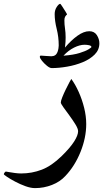

<svg xmlns="http://www.w3.org/2000/svg" viewBox="-93 -675 534 992"><path d="M352.5 -34.2Q352.5 36.6 323 109.9Q293.5 183.1 244.6 234.4Q217.3 264.2 175.5 280.5Q133.8 296.9 87.9 296.9Q65.9 296.9 38.3 286.9Q10.7 276.9 -14.6 263.4Q-40 250 -56.6 238.8Q-73.2 227.5 -73.2 225.1Q-73.2 221.7 -69.3 216.6Q-65.4 211.4 -62.5 211.4Q-61 211.4 -47.9 213.9Q-34.7 216.3 -16.6 218.8Q1.5 221.2 16.6 221.2Q71.8 221.2 122.8 201.7Q173.8 182.1 226.1 130.9Q269.5 88.4 290 56.2Q310.5 23.9 310.5 2.9Q310.5 -9.8 297.1 -31.7Q283.7 -53.7 265.9 -77.9Q248 -102.1 234.6 -120.8Q221.2 -139.6 221.2 -145.5Q221.2 -153.8 228.8 -172.6Q236.3 -191.4 246.6 -212.6Q256.8 -233.9 265.4 -249.5Q273.9 -265.1 275.4 -267.1Q295.9 -239.3 313.5 -200.2Q331.1 -161.1 341.8 -117.9Q352.5 -74.7 352.5 -34.2ZM420.4 -451.2Q420.4 -417.5 396.2 -393.3Q372.1 -369.1 334.2 -353.5Q296.4 -337.9 253.7 -330.6Q210.9 -323.2 174.3 -323.2Q164.1 -323.2 149.7 -335Q135.3 -346.7 124 -360.6Q112.8 -374.5 112.8 -381.3Q112.8 -387.7 118.2 -387.7Q125 -387.7 142.1 -386Q159.2 -384.3 171.9 -384.3Q195.8 -384.3 204.1 -406.2Q207.5 -415.5 209 -425Q210.4 -434.6 210.4 -439.9Q210.4 -483.9 200 -525.4Q189.5 -566.9 189.5 -602.5Q189.5 -623 200.2 -639.2Q210.9 -655.3 218.3 -655.3Q219.7 -655.3 228.5 -641.8Q237.3 -628.4 245.6 -615Q253.9 -601.6 253.4 -600.1Q248 -596.2 243.9 -589.4Q239.7 -582.5 239.7 -569.8Q239.7 -548.3 242.9 -527.6Q246.1 -506.8 246.1 -481.9Q246.1 -473.1 245.4 -458.3Q244.6 -443.4 242.7 -429.2Q274.4 -466.8 307.1 -490.2Q339.8 -513.7 368.2 -513.7Q394.5 -513.7 407.5 -493.4Q420.4 -473.1 420.4 -451.2ZM379.4 -431.6Q379.4 -438.5 367.7 -441.2Q356 -443.8 343.8 -443.8Q319.3 -443.8 289.8 -429.2Q260.3 -414.6 234.9 -387.2Q286.1 -391.1 318.1 -401.1Q350.1 -411.1 364.7 -420.4Q379.4 -429.7 379.4 -431.6Z"/></svg>

Font: Scheherazade New SemiBold
Style: Regular
Weight: 600
Designer: SIL International
Foundry: SIL International
Version: Version 4.000